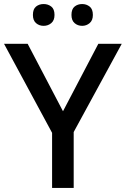

<svg xmlns="http://www.w3.org/2000/svg" viewBox="-20 -931 623 951"><path d="M292 -380 467 -714H583L345 -277V0H238V-273L0 -714H117ZM143 -857Q143 -886 158.5 -898.5Q174 -911 196 -911Q218 -911 234 -898.5Q250 -886 250 -857Q250 -830 234 -816.5Q218 -803 196 -803Q174 -803 158.5 -816.5Q143 -830 143 -857ZM334 -857Q334 -886 349.5 -898.5Q365 -911 387 -911Q408 -911 424 -898.5Q440 -886 440 -857Q440 -830 424 -816.5Q408 -803 387 -803Q365 -803 349.5 -816.5Q334 -830 334 -857Z"/></svg>

Font: Noto Sans Vithkuqi Medium
Style: Regular
Weight: 500
Version: Version 1.001